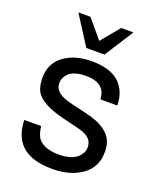

<svg xmlns="http://www.w3.org/2000/svg" viewBox="-141 -829 782 940"><g transform="rotate(20 250.0 -359.0)"><path d="M438 -377.9H350.1Q347.2 -461.9 245.1 -461.9Q163.1 -461.9 140.1 -413.1Q133.8 -399.9 133.8 -382.8Q133.8 -337.9 200.2 -315.9L231 -308.1L311 -289.1Q429.2 -261.2 452.1 -190.9Q459 -169.9 459 -143.1Q459 -46.9 369.1 -2.9Q316.9 22.9 243.2 22.9Q48.8 22.9 35.2 -139.2L34.2 -155.8H122.1Q127.9 -108.9 146 -88.9Q179.2 -54.2 250 -54.2Q334 -54.2 361.8 -101.1Q372.1 -116.2 372.1 -136.2Q372.1 -182.1 317.9 -201.2Q309.1 -204.1 298.8 -207H297.9L291 -209L212.9 -228Q94.2 -256.8 63 -308.1Q54.2 -324.2 49.8 -345.2L46.9 -378.9Q46.9 -472.2 130.9 -514.2Q180.2 -539.1 248 -539.1Q393.1 -539.1 428.2 -438Q438 -411.1 438 -377.9ZM293.9 -590.8H199.2L103 -741.2H166L247.1 -645L326.2 -741.2H390.1Z"/></g></svg>

Font: SolaimanLipi
Style: Normal
Weight: 400
Designer: Solaiman Karim
Foundry: Al Mamun Sumon
Version: Version 2.000